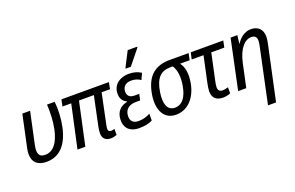

<svg xmlns="http://www.w3.org/2000/svg" viewBox="-116 -1245 3002 1953"><g transform="rotate(-20 1385.0 -268.0)"><path d="M193 10C332 10 424 -85 463 -267C482 -356 486 -459 477 -536H394C400 -458 395 -350 378 -272C348 -133 289 -62 203 -62C140 -62 118 -99 137 -190L211 -536H127L53 -190C23 -51 85 9 193 10Z M888 9C912 9 936 3 954 -4V-70C944 -66 930 -62 916 -62C896 -62 885 -73 885 -93C885 -105 887 -121 891 -138L959 -464H1050L1064 -536H550L535 -464H630L529 0H614L714 -464H875L808 -145C803 -116 800 -94 800 -77C800 -22 832 9 888 9Z M1271 -606H1327L1456 -766L1458 -776H1355L1273 -617ZM1197 10C1256 10 1309 -1 1340 -21V-93C1300 -71 1258 -60 1213 -60C1151 -60 1125 -96 1129 -150C1133 -220 1186 -252 1252 -252H1299L1313 -318H1261C1207 -318 1183 -348 1186 -393C1189 -449 1230 -473 1283 -473C1322 -473 1358 -460 1382 -442L1413 -510C1376 -533 1337 -546 1279 -546C1193 -546 1110 -499 1106 -401C1103 -342 1129 -307 1170 -288V-284C1102 -271 1048 -228 1044 -139C1039 -54 1087 10 1197 10Z M1594 10C1728 10 1818 -98 1843 -245C1859 -339 1849 -411 1808 -464H1912L1927 -536H1724C1570 -536 1466 -465 1433 -268C1405 -101 1468 10 1594 10ZM1607 -61C1525 -61 1499 -143 1518 -263C1542 -412 1602 -464 1706 -464H1729C1766 -408 1771 -329 1757 -247C1739 -134 1690 -61 1607 -61Z M2104 10C2131 10 2166 2 2184 -7V-72C2161 -66 2142 -61 2122 -61C2090 -61 2075 -81 2075 -110C2075 -129 2079 -152 2085 -179L2146 -464H2287L2302 -536H1950L1934 -464H2062L2002 -184C1995 -152 1990 -119 1990 -97C1990 -20 2038 10 2104 10Z M2626 -335 2504 240H2591L2714 -333C2720 -361 2727 -395 2727 -425C2727 -504 2679 -548 2603 -548C2534 -548 2481 -502 2447 -449H2444L2455 -538H2382L2268 0H2356L2410 -252C2443 -405 2513 -471 2580 -471C2617 -471 2638 -453 2638 -413C2638 -392 2633 -366 2626 -335Z"/></g></svg>

Font: Noto Sans SemiCondensed
Style: Italic
Weight: 400
Width: 4
Italic angle: -12°
Designer: Monotype Design Team
Foundry: Monotype Imaging Inc.
Version: Version 2.013